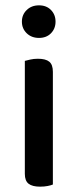

<svg xmlns="http://www.w3.org/2000/svg" viewBox="-20 -693 292 719"><path d="M178 -2Q171 1 158.5 3.5Q146 6 130 6Q101 6 87 -5Q73 -16 73 -42V-465Q81 -467 93.5 -470Q106 -473 122 -473Q151 -473 164.5 -462Q178 -451 178 -424ZM62 -612Q62 -638 80 -655.5Q98 -673 126 -673Q154 -673 171 -655.5Q188 -638 188 -612Q188 -586 171 -568.5Q154 -551 126 -551Q98 -551 80 -568.5Q62 -586 62 -612Z"/></svg>

Font: Baloo Tammudu 2 Medium
Style: Regular
Weight: 500
Designer: Maithili Shingre, Omkar Shende and Ek Type
Foundry: Ek Type
Version: Version 1.640;hotconv 1.0.111;makeotfexe 2.5.65597; ttfautoh